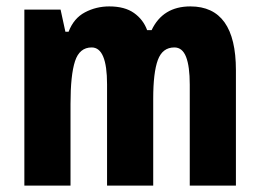

<svg xmlns="http://www.w3.org/2000/svg" viewBox="-20 -579 810 599"><path d="M574 -559Q716 -559 716 -360V0H572V-315Q572 -372 560.5 -401.5Q549 -431 524 -431Q487 -431 472.5 -392Q458 -353 458 -271V0H314V-316Q314 -431 266 -431Q228 -431 214 -388Q200 -345 200 -255V0H56V-549H169L184 -480H194Q210 -522 245 -540.5Q280 -559 321 -559Q369 -559 398 -538.5Q427 -518 439 -485H453Q488 -559 574 -559Z"/></svg>

Font: Noto Sans Telugu ExtraCondensed ExtraBold
Style: Regular
Weight: 800
Width: 2
Designer: Jelle Bosma - Monotype Design Team
Foundry: Monotype Imaging Inc.
Version: Version 2.005; ttfautohint (v1.8.4.7-5d5b)